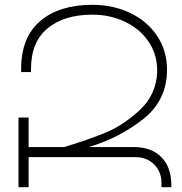

<svg xmlns="http://www.w3.org/2000/svg" viewBox="-20 -779 757 799"><path d="M693 -9V0H652V-18Q652 -64 621.5 -94.5Q591 -125 544 -125H99V0H57V-290H99V-167H247Q343 -196 417 -226Q491 -256 560.5 -320Q630 -384 634 -478Q636 -547 601 -601.5Q566 -656 503 -687Q440 -718 364 -718Q247 -718 178 -661Q109 -604 109 -492V-479H68V-492Q68 -624 147.5 -691.5Q227 -759 364 -759Q451 -759 522 -725Q593 -691 634 -629.5Q675 -568 675 -489Q675 -360 573.5 -281.5Q472 -203 349 -167H537Q610 -167 651.5 -125Q693 -83 693 -9Z"/></svg>

Font: Montserrat arm2 ExtraLight
Style: Regular
Weight: 275
Designer: Julieta Ulanovsky
Foundry: Julieta Ulanovsky
Version: Version 6.000